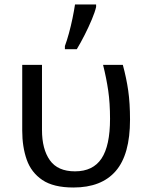

<svg xmlns="http://www.w3.org/2000/svg" viewBox="-20 -825 653 855"><path d="M307 10Q218 10 168.5 -23.5Q119 -57 99 -114Q79 -171 79 -243V-536H167V-246Q167 -161 202 -111.5Q237 -62 314 -62Q394 -62 432 -119Q470 -176 470 -296Q470 -366 462 -421Q454 -476 439 -536H527Q543 -477 551 -421.5Q559 -366 559 -292Q559 -137 495.5 -63.5Q432 10 307 10ZM269 -606V-620Q278 -644 287 -677Q296 -710 303 -744Q310 -778 314 -805H408V-794Q403 -772 389 -738.5Q375 -705 357 -669.5Q339 -634 322 -606Z"/></svg>

Font: Noto IKEA Arabic
Style: Regular
Weight: 400
Designer: Monotype Design Team
Foundry: Monotype Imaging Inc.
Version: Version 1.200